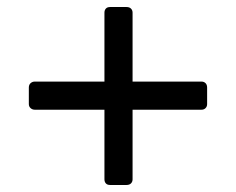

<svg xmlns="http://www.w3.org/2000/svg" viewBox="-20 -568 672 546"><path d="M293 -42Q285 -42 281 -46.5Q277 -51 277 -58V-532Q277 -539 281 -543.5Q285 -548 293 -548H340Q348 -548 352.5 -543.5Q357 -539 357 -532V-58Q357 -51 352.5 -46.5Q348 -42 340 -42ZM79 -256Q72 -256 67 -260.5Q62 -265 62 -272V-319Q62 -327 67 -331.5Q72 -336 79 -336H553Q560 -336 564.5 -331.5Q569 -327 569 -319V-272Q569 -265 564.5 -260.5Q560 -256 553 -256Z"/></svg>

Font: Miriam Libre Medium
Style: Regular
Weight: 500
Version: Version 2.000